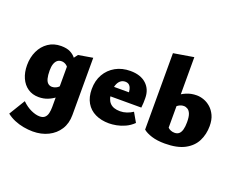

<svg xmlns="http://www.w3.org/2000/svg" viewBox="-150 -996 1916 1556"><g transform="rotate(20 807.5 -218.0)"><path d="M254 289Q216 289 174.5 281.5Q133 274 95 258Q57 242 27 218L111 80Q150 118 191 136.5Q232 155 265 155Q294 155 309.5 140.5Q325 126 330.5 101.5Q336 77 336 48V-350L388 -419L512 -440V54Q512 126 478.5 178.5Q445 231 386.5 260Q328 289 254 289ZM204 11Q150 11 110.5 -16Q71 -43 49.5 -91Q28 -139 28 -201Q28 -268 53.5 -322.5Q79 -377 126 -409Q173 -441 236 -441Q285 -441 315.5 -425.5Q346 -410 365 -385Q384 -360 395 -331L348 -281Q336 -304 318.5 -315Q301 -326 282 -326Q259 -326 244.5 -313.5Q230 -301 222.5 -278.5Q215 -256 215 -223Q215 -181 222 -154.5Q229 -128 243.5 -116Q258 -104 278 -104Q294 -104 312 -112.5Q330 -121 347 -141L392 -83Q372 -61 344 -39Q316 -17 281 -3Q246 11 204 11Z M812 16Q745 16 694 -8.5Q643 -33 615 -81Q587 -129 587 -198Q587 -271 618.5 -326Q650 -381 705.5 -412Q761 -443 833 -443Q921 -443 970.5 -397.5Q1020 -352 1020 -276Q1020 -256 1019.5 -236Q1019 -216 1016 -194H880V-260Q880 -303 866 -325Q852 -347 824 -347Q798 -347 780.5 -331.5Q763 -316 754.5 -289.5Q746 -263 746 -229Q746 -169 775 -138Q804 -107 863 -107Q892 -107 920 -116.5Q948 -126 972 -142L1018 -62Q986 -31 948.5 -14Q911 3 875.5 9.5Q840 16 812 16ZM667 -194 687 -276H1011V-194Z M1293 15Q1227 15 1179.5 0Q1132 -15 1106 -37L1280 -117Q1289 -107 1304.5 -100.5Q1320 -94 1338 -94Q1362 -94 1376.5 -107Q1391 -120 1398 -145.5Q1405 -171 1405 -209Q1405 -255 1395.5 -279.5Q1386 -304 1370 -314Q1354 -324 1337 -324Q1313 -324 1292 -311Q1271 -298 1251 -272L1195 -330Q1216 -355 1246 -380.5Q1276 -406 1316.5 -423.5Q1357 -441 1406 -441Q1435 -441 1466.5 -430Q1498 -419 1525.5 -395Q1553 -371 1570.5 -333.5Q1588 -296 1588 -242Q1588 -172 1559 -113.5Q1530 -55 1465 -20Q1400 15 1293 15ZM1106 -37V-696L1280 -725V-117Z"/></g></svg>

Font: Ysabeau Infant Black
Style: Regular
Weight: 900
Designer: Christian Thalmann (Catharsis Fonts)
Version: Version 2.001;gftools[0.9.30]; featfreeze: ss01,ss02,lnum